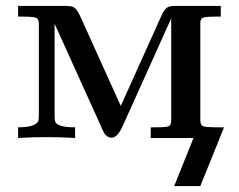

<svg xmlns="http://www.w3.org/2000/svg" viewBox="-20 -465 806 647"><path d="M41 0V-36Q75 -36 90.5 -42.5Q106 -49 108.5 -56Q111 -63 111 -80V-385Q111 -401 101.5 -405Q92 -409 57 -409H41V-445H203Q223 -445 231.5 -438.5Q240 -432 251 -409L387 -108L523 -410Q533 -432 541.5 -438.5Q550 -445 570 -445H724V-409H707Q672 -409 663.5 -405Q655 -401 655 -387V-60Q655 -44 663.5 -40Q672 -36 716 -36H735L655 162H567L632 0H488V-36H504Q542 -36 549.5 -40Q557 -44 557 -62V-403Q554 -396 547.5 -382Q541 -368 538 -361L396 -46Q377 -1 356 -1Q353 -1 350 -2Q347 -3 345 -3.5Q343 -4 340.5 -6.5Q338 -9 336 -10.5Q334 -12 332 -15.5Q330 -19 329 -21Q328 -23 325.5 -27.5Q323 -32 322.5 -34Q322 -36 319.5 -41.5Q317 -47 316 -49L164 -385V-74Q164 -60 167 -53Q170 -46 185.5 -41Q201 -36 233 -36V0Q184 -3 135 -3Q88 -3 41 0Z"/></svg>

Font: CMU Serif
Style: Bold
Weight: 700
Version: Version 0.7.0